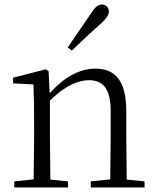

<svg xmlns="http://www.w3.org/2000/svg" viewBox="-20 -830 695 850"><path d="M280 -620 298 -606C341 -647 382 -687 423 -722C451 -748 462 -763 462 -779C462 -799 446 -810 431 -810C414 -810 401 -799 381 -768C348 -719 314 -670 280 -620ZM467 0H620V-27L541 -35L539 -227V-338C539 -474 489 -526 403 -526C337 -526 269 -494 200 -417L195 -515L182 -523L38 -486V-461L128 -456C130 -406 131 -353 131 -285V-227L129 -36L43 -27V0H281V-27L203 -35L201 -227V-384C271 -455 331 -475 374 -475C434 -475 470 -440 470 -339V-227L468 -36L382 -27V0Z"/></svg>

Font: Noto Serif SC Light
Style: Regular
Weight: 300
Designer: Ryoko NISHIZUKA 西塚涼子 (kana & ideographs); Frank Grießhammer (Latin, Greek & Cyrillic); Wenlong ZHANG 张文龙 (bopomofo); San
Foundry: Adobe
Version: Version 2.001;hotconv 1.1.0;makeotfexe 2.6.0